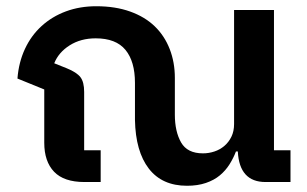

<svg xmlns="http://www.w3.org/2000/svg" viewBox="-20 -584 986 616"><path d="M580 12Q500 12 457.5 -43Q415 -98 413 -199V-318Q413 -387 382.5 -424Q352 -461 287 -461Q239 -461 203.5 -438.5Q168 -416 154 -381L194 -365Q226 -352 238 -336.5Q250 -321 250 -289V-102H303V0H251Q185 0 153.5 -33Q122 -66 122 -126V-297L36 -332Q40 -384 60 -427Q80 -470 113.5 -500.5Q147 -531 191.5 -547.5Q236 -564 289 -564Q350 -564 397.5 -547Q445 -530 476.5 -499.5Q508 -469 524.5 -426.5Q541 -384 541 -334V-216Q541 -162 561 -127Q581 -92 631 -92Q650 -92 668 -98Q686 -104 700 -116Q714 -128 722.5 -145.5Q731 -163 731 -186V-552H859V-102H912V0H832Q748 0 743 -98H737Q729 -77 716.5 -57Q704 -37 685.5 -21.5Q667 -6 640.5 3Q614 12 580 12Z"/></svg>

Font: IBM Plex Sans Thai SmBld
Style: Regular
Weight: 600
Designer: Mike Abbink, Paul van der Laan, Pieter van Rosmalen, Ben Mitchell, Mark Frömberg
Foundry: Bold Monday
Version: Version 1.2